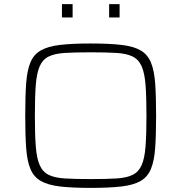

<svg xmlns="http://www.w3.org/2000/svg" viewBox="-20 -908 884 936"><path d="M422 8Q331 8 272 1Q213 -6 178.5 -26Q144 -46 128 -85Q112 -124 107.5 -187Q103 -250 103 -344Q103 -438 107.5 -501Q112 -564 128 -603Q144 -642 178.5 -662Q213 -682 272 -689Q331 -696 422 -696Q513 -696 572.5 -689Q632 -682 666 -662Q700 -642 716 -603Q732 -564 736.5 -501Q741 -438 741 -344Q741 -250 736.5 -187Q732 -124 716 -85Q700 -46 666 -26Q632 -6 572.5 1Q513 8 422 8ZM422 -35Q498 -35 547.5 -38Q597 -41 626.5 -55.5Q656 -70 670.5 -103Q685 -136 689.5 -194Q694 -252 694 -344Q694 -436 689.5 -494Q685 -552 670.5 -585Q656 -618 626.5 -632.5Q597 -647 547.5 -650Q498 -653 422 -653Q346 -653 296.5 -650Q247 -647 217.5 -632.5Q188 -618 173.5 -585Q159 -552 154.5 -494Q150 -436 150 -344Q150 -252 154.5 -194Q159 -136 173.5 -103Q188 -70 217.5 -55.5Q247 -41 296.5 -38Q346 -35 422 -35ZM282 -823V-888H334V-823ZM512 -823V-888H563V-823Z"/></svg>

Font: Saira Expanded ExtraLight
Style: Regular
Weight: 250
Width: 7
Designer: Hector Gatti with collaboration of the Omnibus-Type team
Foundry: Omnibus-Type
Version: Version 1.101